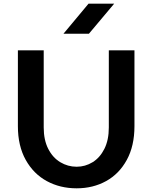

<svg xmlns="http://www.w3.org/2000/svg" viewBox="-20 -1015 827 1041"><path d="M324 -832 460 -995H599L462 -832ZM77 -331V-742H217V-324Q217 -256 241.5 -208Q266 -160 307 -135.5Q348 -111 395 -111H396Q442 -111 482 -135.5Q522 -160 546 -208Q570 -256 570 -324V-742H709V-331Q709 -224 667.5 -148Q626 -72 555 -33Q484 6 396 6H395Q306 6 234 -33Q162 -72 119.5 -148Q77 -224 77 -331Z"/></svg>

Font: 카카오 큰글씨 ExtraBold
Style: Regular
Weight: 800
Designer: Park Young-rak; Lee Sang-min; Kim Jung-jin; Min Bon; Park Min-gyu;
Foundry: Kakao Corporation
Version: Version 2.003